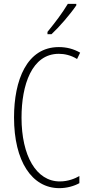

<svg xmlns="http://www.w3.org/2000/svg" viewBox="-20 -969 461 999"><path d="M377 -941V-949H333C302 -898 270 -856 227 -803V-791H248C288 -828 345 -894 377 -941ZM286 -689C315 -689 349 -682 381 -662L397 -695C362 -715 326 -724 286 -724C119 -724 53 -551 53 -358C53 -130 146 10 289 10C328 10 366 -1 393 -16V-53C370 -40 335 -25 291 -25C169 -25 92 -158 92 -357C92 -526 145 -689 286 -689Z"/></svg>

Font: Noto Sans Sinhala ExtraCondensed ExtraLight
Style: Regular
Weight: 200
Width: 2
Designer: Jelle Bosma - Monotype Design Team
Foundry: Monotype Imaging Inc.
Version: Version 2.006